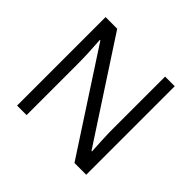

<svg xmlns="http://www.w3.org/2000/svg" viewBox="-170 -904 1095 1095"><g transform="rotate(45 377.0 -357.0)"><path d="M655.8 0H561L170.9 -599.1H167Q174.8 -493.7 174.8 -405.8V0H98.1V-713.9H191.9L581.1 -117.2H585Q584 -130.4 580.6 -201.9Q577.1 -273.4 578.1 -304.2V-713.9H655.8Z"/></g></svg>

Font: f0_46825 
Style: Regular
Weight: 400
Foundry: Ascender Corporation
Version: Version 1.10